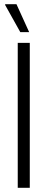

<svg xmlns="http://www.w3.org/2000/svg" viewBox="-20 -889 225 909"><path d="M64 0V-686H121V0ZM118 -737H76L4 -866L5 -869H58Z"/></svg>

Font: Archivo ExtraCondensed ExtraLight
Style: Regular
Weight: 250
Width: 2
Designer: Hector Gatti
Foundry: Omnibus-Type
Version: Version 2.001